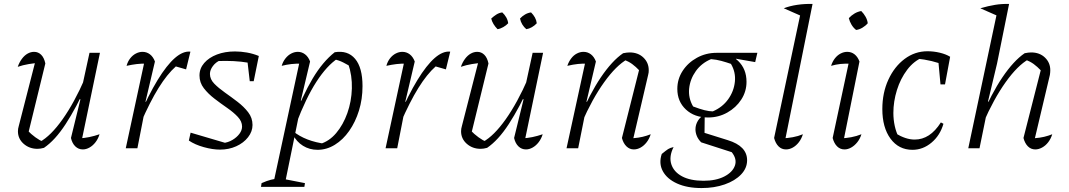

<svg xmlns="http://www.w3.org/2000/svg" viewBox="-20 -752 5424 974"><path d="M210 -430 122 -70 118 -92Q138 -71 159.5 -55.5Q181 -40 200 -32H182Q238 -63 297.5 -147Q357 -231 411 -355L423 -330Q395 -267 367.5 -215.5Q340 -164 313 -122.5Q286 -81 258.5 -51Q231 -21 203 -2Q185 3 170 3Q129 3 100 -22.5Q71 -48 71 -86Q71 -99 75 -112L164 -459L187 -434Q156 -432 126 -427Q96 -422 70 -413Q78 -436 91 -453.5Q104 -471 120 -480Q136 -489 153 -489Q174 -489 189 -474Q204 -459 210 -430ZM340 -52 388 -248 383 -250 434 -484H487L391 -23L378 -50Q406 -51 432.5 -56.5Q459 -62 485 -71Q478 -48 464.5 -30.5Q451 -13 434 -3.5Q417 6 400 6Q378 6 362 -9.5Q346 -25 340 -52Z M618 0 717 -459 727 -429Q698 -430 673.5 -427Q649 -424 622 -418Q628 -440 640.5 -456Q653 -472 669.5 -480.5Q686 -489 703 -489Q724 -489 740.5 -476.5Q757 -464 766 -440L718 -236L723 -235L677 0ZM694 -128 683 -154Q733 -270 779.5 -346Q826 -422 867.5 -458Q909 -494 946 -490L924 -400L872 -415Q828 -376 784.5 -306Q741 -236 694 -128Z M938 -39 947 -79 1137 -23 1110 -26Q1137 -29 1159 -42Q1181 -55 1194.5 -73Q1208 -91 1208 -110Q1208 -136 1186.5 -159Q1165 -182 1132.5 -204.5Q1100 -227 1068 -251.5Q1036 -276 1014 -304.5Q992 -333 992 -369Q992 -405 1016 -432.5Q1040 -460 1080.5 -475.5Q1121 -491 1172 -491Q1202 -491 1233 -485.5Q1264 -480 1293 -468L1278 -426Q1241 -435 1203 -439Q1165 -443 1127 -443Q1109 -443 1091.5 -442.5Q1074 -442 1057 -439L1097 -446Q1075 -437 1060 -417Q1045 -397 1045 -377Q1045 -350 1067 -327.5Q1089 -305 1121 -282.5Q1153 -260 1185 -235.5Q1217 -211 1239 -182.5Q1261 -154 1261 -118Q1261 -85 1238.5 -56Q1216 -27 1178.5 -10Q1141 7 1096 7Q1059 7 1014 -5.5Q969 -18 938 -39ZM1247 -340 1232 -469 1293 -468 1267 -340Z M1591 8Q1550 8 1517 -12.5Q1484 -33 1466 -69L1467 -86Q1530 -35 1633 -22L1602 -21Q1650 -35 1685.5 -77Q1721 -119 1742 -178Q1763 -237 1765 -303Q1767 -369 1746 -430L1769 -408Q1745 -423 1721.5 -435Q1698 -447 1671 -452L1694 -456Q1638 -419 1585 -337Q1532 -255 1482 -123L1465 -136Q1515 -268 1566 -353.5Q1617 -439 1678 -487Q1744 -498 1781.5 -453.5Q1819 -409 1819 -315Q1819 -249 1801 -191Q1783 -133 1751.5 -88Q1720 -43 1678.5 -17.5Q1637 8 1591 8ZM1304 196 1307 177Q1334 165 1354 160Q1374 155 1399 152L1527 177L1524 196ZM1363 196 1504 -459 1514 -429Q1483 -430 1457.5 -427Q1432 -424 1409 -418Q1415 -439 1428 -455.5Q1441 -472 1457.5 -480.5Q1474 -489 1491 -489Q1511 -489 1527.5 -476.5Q1544 -464 1553 -440L1506 -242L1511 -239L1422 196Z M1936 0 2035 -459 2045 -429Q2016 -430 1991.5 -427Q1967 -424 1940 -418Q1946 -440 1958.5 -456Q1971 -472 1987.5 -480.5Q2004 -489 2021 -489Q2042 -489 2058.5 -476.5Q2075 -464 2084 -440L2036 -236L2041 -235L1995 0ZM2012 -128 2001 -154Q2051 -270 2097.5 -346Q2144 -422 2185.5 -458Q2227 -494 2264 -490L2242 -400L2190 -415Q2146 -376 2102.5 -306Q2059 -236 2012 -128Z M2458 -430 2370 -70 2366 -92Q2386 -71 2407.5 -55.5Q2429 -40 2448 -32H2430Q2486 -63 2545.5 -147Q2605 -231 2659 -355L2671 -330Q2643 -267 2615.5 -215.5Q2588 -164 2561 -122.5Q2534 -81 2506.5 -51Q2479 -21 2451 -2Q2433 3 2418 3Q2377 3 2348 -22.5Q2319 -48 2319 -86Q2319 -99 2323 -112L2412 -459L2435 -434Q2404 -432 2374 -427Q2344 -422 2318 -413Q2326 -436 2339 -453.5Q2352 -471 2368 -480Q2384 -489 2401 -489Q2422 -489 2437 -474Q2452 -459 2458 -430ZM2588 -52 2636 -248 2631 -250 2682 -484H2735L2639 -23L2626 -50Q2654 -51 2680.5 -56.5Q2707 -62 2733 -71Q2726 -48 2712.5 -30.5Q2699 -13 2682 -3.5Q2665 6 2648 6Q2626 6 2610 -9.5Q2594 -25 2588 -52ZM2528 -689Q2540 -678 2548 -664Q2556 -650 2558 -634Q2548 -623 2533 -614.5Q2518 -606 2504 -604Q2492 -616 2483.5 -630Q2475 -644 2472 -658Q2485 -670 2498.5 -678.5Q2512 -687 2528 -689ZM2674 -689Q2686 -677 2693.5 -663.5Q2701 -650 2703 -634Q2692 -622 2678 -614Q2664 -606 2650 -604Q2638 -614 2629.5 -628Q2621 -642 2618 -658Q2629 -670 2643.5 -678.5Q2658 -687 2674 -689Z M3135 -52 3226 -413 3227 -391Q3204 -415 3186.5 -427.5Q3169 -440 3144 -450L3163 -452Q3106 -420 3045 -335Q2984 -250 2931 -128L2920 -154Q2946 -215 2973 -266.5Q3000 -318 3028 -359.5Q3056 -401 3084.5 -432Q3113 -463 3141 -482Q3151 -484 3159 -485Q3167 -486 3174 -486Q3217 -486 3244 -460Q3271 -434 3271 -396Q3271 -390 3270.5 -384.5Q3270 -379 3268 -372L3193 -51Q3219 -53 3240 -58Q3261 -63 3281 -71Q3274 -48 3260.5 -30.5Q3247 -13 3230 -3.5Q3213 6 3195 6Q3174 6 3158 -9.5Q3142 -25 3135 -52ZM2854 0 2954 -459 2964 -429Q2936 -430 2912 -427.5Q2888 -425 2858 -418Q2865 -439 2877.5 -455.5Q2890 -472 2906.5 -480.5Q2923 -489 2940 -489Q2961 -489 2977.5 -476.5Q2994 -464 3003 -440L2955 -236L2960 -235L2913 0Z M3539 202Q3466 202 3415 179Q3364 156 3342.5 116.5Q3321 77 3337 29Q3359 11 3369 4.5Q3379 -2 3397 -6Q3373 42 3385.5 81Q3398 120 3440 142.5Q3482 165 3549 165Q3612 165 3654 143.5Q3696 122 3708 88.5Q3720 55 3692 20L3537 -30Q3522 -45 3515 -62Q3508 -79 3508 -96Q3508 -119 3520.5 -139.5Q3533 -160 3555 -171L3554 -78L3672 -41Q3770 -11 3770 61Q3770 101 3739.5 133Q3709 165 3656.5 183.5Q3604 202 3539 202ZM3572 -156Q3503 -156 3459.5 -196.5Q3416 -237 3416 -301Q3416 -351 3443 -392.5Q3470 -434 3515.5 -459Q3561 -484 3615 -484Q3682 -484 3724.5 -443Q3767 -402 3767 -337Q3767 -288 3740.5 -247Q3714 -206 3669.5 -181Q3625 -156 3572 -156ZM3596 -187Q3645 -208 3674 -248.5Q3703 -289 3708 -337.5Q3713 -386 3688 -428Q3665 -436 3639.5 -443Q3614 -450 3587 -452Q3539 -432 3510 -391.5Q3481 -351 3476 -303Q3471 -255 3496 -212Q3530 -199 3554 -193Q3578 -187 3596 -187ZM3703 -430 3615 -484H3822L3811 -437L3714 -454Z M4047 -670 3956 -710Q3987 -722 4024.5 -727.5Q4062 -733 4102 -732ZM3959 -22 3946 -50Q3975 -51 4002 -56Q4029 -61 4053 -71Q4046 -48 4032.5 -30.5Q4019 -13 4002 -3.5Q3985 6 3967 6Q3945 6 3929.5 -9.5Q3914 -25 3907 -52L4048 -717L4102 -732Z M4256 -22 4243 -50Q4272 -51 4298.5 -56Q4325 -61 4350 -71Q4343 -48 4329 -30.5Q4315 -13 4298 -3.5Q4281 6 4264 6Q4242 6 4226.5 -9.5Q4211 -25 4204 -52L4291 -459L4302 -429Q4267 -430 4243.5 -427.5Q4220 -425 4196 -418Q4203 -440 4215.5 -456Q4228 -472 4244.5 -480.5Q4261 -489 4278 -489Q4299 -489 4315 -476.5Q4331 -464 4340 -440ZM4349 -696Q4362 -683 4371 -667Q4380 -651 4382 -634Q4371 -621 4355 -611.5Q4339 -602 4323 -600Q4309 -611 4299.5 -627Q4290 -643 4286 -660Q4299 -674 4315 -683.5Q4331 -693 4349 -696Z M4609 8Q4539 8 4497.5 -48.5Q4456 -105 4456 -199Q4456 -281 4486.5 -347.5Q4517 -414 4569 -453Q4621 -492 4685 -492Q4717 -492 4748 -484.5Q4779 -477 4800 -464L4778 -419Q4710 -447 4629 -455L4663 -462Q4616 -443 4582 -398Q4548 -353 4530 -295Q4512 -237 4512 -179Q4512 -145 4519 -113Q4526 -81 4540 -54L4524 -75Q4549 -60 4573 -52Q4597 -44 4620 -44Q4659 -44 4692 -65.5Q4725 -87 4753 -131L4766 -124Q4749 -65 4705.5 -28.5Q4662 8 4609 8ZM4751 -324 4738 -465 4800 -464 4774 -324Z M4968 -128 4957 -154Q4983 -215 5010 -266.5Q5037 -318 5065 -359.5Q5093 -401 5121.5 -432Q5150 -463 5178 -482Q5188 -484 5196 -485Q5204 -486 5211 -486Q5254 -486 5281 -460Q5308 -434 5308 -396Q5308 -390 5307.5 -384.5Q5307 -379 5306 -372L5230 -51Q5256 -53 5277 -58Q5298 -63 5318 -71Q5311 -48 5297.5 -30.5Q5284 -13 5266.5 -3.5Q5249 6 5232 6Q5210 6 5194.5 -9.5Q5179 -25 5172 -52L5264 -413V-391Q5241 -415 5223.5 -427.5Q5206 -440 5181 -450L5199 -452Q5142 -420 5081.5 -335Q5021 -250 4968 -128ZM4892 0 5044 -717 5099 -732 5038 -430 4992 -237 4997 -235 4949 0ZM5044 -670 4953 -710Q4994 -722 5028.5 -727.5Q5063 -733 5099 -732Z"/></svg>

Font: Piazzolla Thin ExtraLight
Style: Italic
Weight: 250
Italic angle: -11.3°
Version: Version 2.005